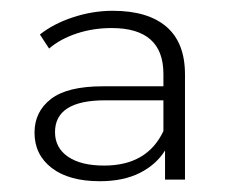

<svg xmlns="http://www.w3.org/2000/svg" viewBox="-20 -765 438 356"><path d="M288.5 -715.5C265.5 -735.2 232.3 -745 189 -745C164.3 -745 139.8 -741 115.5 -733C91.2 -725 70.7 -714.3 54 -701L71 -675C85 -687 102.2 -696.3 122.5 -703C142.8 -709.7 164.3 -713 187 -713C251 -713 283 -684.7 283 -628V-605H171C127 -605 94.8 -597.2 74.5 -581.5C54.2 -565.8 44 -545 44 -519C44 -491.7 54.7 -469.8 76 -453.5C97.3 -437.2 127 -429 165 -429C194.3 -429 219.2 -434.2 239.5 -444.5C259.8 -454.8 275.3 -468.7 286 -486V-432H323V-627C323 -666.3 311.5 -695.8 288.5 -715.5ZM283 -522C263 -479.3 226.3 -458 173 -458C144.3 -458 122 -463.5 106 -474.5C90 -485.5 82 -500.7 82 -520C82 -559.3 113 -579 175 -579H283Z"/></svg>

Font: Montserrat Custom ExtraLight
Style: Regular
Weight: 300
Designer: Julieta Ulanovsky
Foundry: Julieta Ulanovsky
Version: Version 7.200